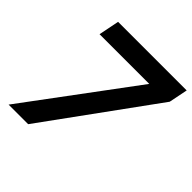

<svg xmlns="http://www.w3.org/2000/svg" viewBox="-185 -842 986 986"><g transform="rotate(45 308.5 -349.0)"><path d="M119.1 -698.2H617.2L596.7 -595.7L164.1 0H22L457.5 -585.9H96.7Z"/></g></svg>

Font: Sansation
Style: Bold Italic
Weight: 700
Designer: Bernd Montag
Version: Version 1.301